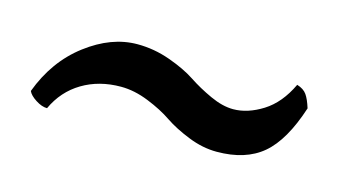

<svg xmlns="http://www.w3.org/2000/svg" viewBox="-34 -428 546 308"><g transform="rotate(15 238.5 -274.0)"><path d="M159.2 -268.1Q123 -268.1 95.2 -251.5Q67.4 -234.9 53.2 -204.1Q44.4 -204.1 34.2 -210.7Q23.9 -217.3 21 -224.1Q41 -277.8 82.5 -309.3Q124 -340.8 167 -340.8Q194.8 -340.8 221.4 -331.3Q248 -321.8 265.4 -310.3Q282.7 -298.8 303.5 -289.3Q324.2 -279.8 341.8 -279.8Q365.7 -279.8 390.6 -295.4Q415.5 -311 431.2 -344.2Q442.4 -340.8 447.5 -333.5Q452.6 -326.2 457 -312Q438.5 -254.9 410.2 -231Q381.8 -207 334 -207Q310.5 -207 286.6 -216.6Q262.7 -226.1 245.8 -237.5Q229 -249 205.3 -258.5Q181.6 -268.1 159.2 -268.1Z"/></g></svg>

Font: Common Serif
Style: Bold
Weight: 700
Designer: Philipp H. Poll, Khaled Hosny
Foundry: Stefan Peev, Context Ltd.
Version: Version 1.026